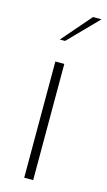

<svg xmlns="http://www.w3.org/2000/svg" viewBox="-119 -807 474 849"><g transform="rotate(15 117.5 -382.5)"><path d="M86 -532H127V0H86ZM196 -765H235L104 -631H80Z"/></g></svg>

Font: Exo ExtraLight
Style: Regular
Weight: 275
Designer: Natanael Gama
Foundry: Natanael Gama
Version: Version 1.500; ttfautohint (v1.6)